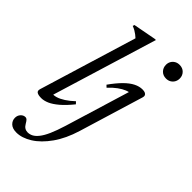

<svg xmlns="http://www.w3.org/2000/svg" viewBox="-291 -799 1140 1140"><g transform="rotate(45 279.0 -229.0)"><path d="M202.5 -637Q193.5 -645.5 184.5 -652.2Q175.5 -659 164.5 -665.5Q153.5 -672 139 -677.5L142.5 -688.5L285.5 -715.5H295.5L89.5 -41L83 -56Q98 -53 119 -59.2Q140 -65.5 165 -81.5Q190 -97.5 217 -123L229.5 -109.5Q193 -64.5 162.2 -38.5Q131.5 -12.5 105.8 -1.2Q80 10 57.5 10Q32.5 10 21.2 2.5Q10 -5 15.5 -23ZM441.5 -654Q441.5 -670 448.8 -682.8Q456 -695.5 469 -703.2Q482 -711 499.5 -711Q525.5 -711 541.5 -694.5Q557.5 -678 557.5 -654Q557.5 -637.5 550.2 -624.5Q543 -611.5 530 -603.8Q517 -596 499.5 -596Q473.5 -596 457.5 -612.8Q441.5 -629.5 441.5 -654ZM357.5 -14Q330.5 74.5 287.2 135.5Q244 196.5 194 227.8Q144 259 98 259Q64.5 259 47.2 242.5Q30 226 30 203Q30 183 42.5 169.2Q55 155.5 72 155.5Q79.5 155.5 85.8 161.5Q92 167.5 100.5 182.5Q109 197.5 120 204.2Q131 211 144.5 211Q161.5 211 177.5 202.8Q193.5 194.5 210 174Q226.5 153.5 242.8 117Q259 80.5 276.5 24L404.5 -396.5L418 -385Q402.5 -386 381.8 -377.8Q361 -369.5 337.2 -352.2Q313.5 -335 288.5 -308L275.5 -320.5Q309 -367.5 338 -396.2Q367 -425 394 -438.5Q421 -452 447 -452Q461.5 -452 469.8 -448Q478 -444 481 -437Q484 -430 480.5 -419Z"/></g></svg>

Font: Newsreader 28pt
Style: Italic
Weight: 400
Italic angle: -17°
Version: Version 1.003